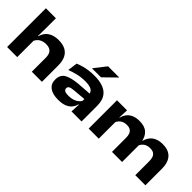

<svg xmlns="http://www.w3.org/2000/svg" viewBox="83 -1491 2304 2304"><g transform="rotate(45 1235.5 -339.0)"><path d="M484.5 0V-239.5Q484.5 -270.5 475 -297Q465.5 -323.5 441 -339.8Q416.5 -356 370.5 -356Q333.5 -356 306.5 -344.5Q279.5 -333 261.8 -314Q244 -295 234 -271.5L205 -356.5H238.5Q248.5 -396 273.5 -427.8Q298.5 -459.5 341 -478.2Q383.5 -497 445 -497Q516.5 -497 563.2 -471.8Q610 -446.5 633 -397.5Q656 -348.5 656 -277V0ZM65.5 0V-658H235.5V-479.5L232.5 -309.5L236.5 -308V0Z M1158 0 1164.5 -134.5 1162.5 -157V-265.5L1161.5 -289.5Q1161.5 -331 1127.5 -352.2Q1093.5 -373.5 1018.5 -373.5Q950.5 -373.5 891.5 -358.8Q832.5 -344 779 -324.5L796 -449Q827 -462.5 865.5 -473.5Q904 -484.5 949.2 -491.5Q994.5 -498.5 1047 -498.5Q1131.5 -498.5 1186.2 -480Q1241 -461.5 1272 -429.5Q1303 -397.5 1315.8 -356Q1328.5 -314.5 1328.5 -268.5V0ZM944 15.5Q849.5 15.5 799.2 -22.5Q749 -60.5 749 -128V-133Q749 -215 810.2 -249.2Q871.5 -283.5 988.5 -292.5L1173.5 -306L1177 -215.5L1000.5 -200Q954 -196 935 -185.2Q916 -174.5 916 -152V-150Q916 -129.5 935 -117.8Q954 -106 997 -106Q1043 -106 1076.8 -117.5Q1110.5 -129 1132.5 -147.8Q1154.5 -166.5 1165 -188.5L1194 -119.5H1158Q1148.5 -82 1124.5 -51.5Q1100.5 -21 1056.8 -2.8Q1013 15.5 944 15.5ZM1085.5 -693H1272.5V-689.5L1119 -539.5H968V-542.5Z M2240.5 0V-239.5Q2240.5 -269 2232.5 -295.8Q2224.5 -322.5 2202.5 -339.2Q2180.5 -356 2137.5 -356Q2103 -356 2078 -344.8Q2053 -333.5 2037 -314.5Q2021 -295.5 2011 -272.5L1994.5 -355.5H2011Q2021.5 -394 2044.8 -426Q2068 -458 2109 -477.5Q2150 -497 2212 -497Q2280 -497 2324 -471.8Q2368 -446.5 2390 -398.2Q2412 -350 2412 -280V0ZM1449.5 0V-480.5H1620.5L1614.5 -337.5L1620.5 -308.5V0ZM1845 0V-239.5Q1845 -272 1836.2 -298.2Q1827.5 -324.5 1805.5 -340.2Q1783.5 -356 1742.5 -356Q1708 -356 1683 -344.5Q1658 -333 1641.8 -314Q1625.5 -295 1616 -271.5L1596 -356.5H1621Q1629 -395 1652.5 -427Q1676 -459 1717 -478Q1758 -497 1818 -497Q1905.5 -497 1952.5 -454.2Q1999.5 -411.5 2009.5 -334Q2011.5 -323 2014 -306.5Q2016.5 -290 2016.5 -278.5V0Z"/></g></svg>

Font: Anek Latin Expanded
Style: Bold
Weight: 700
Width: 7
Designer: Yesha Goshar
Foundry: Ek Type
Version: Version 1.003